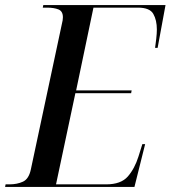

<svg xmlns="http://www.w3.org/2000/svg" viewBox="-44 -734 670 754"><path d="M-24 0 -22 -10H-7Q23 -10 46 -20.5Q69 -31 77 -68L199 -640Q203 -655 203 -666Q203 -690 185.5 -697Q168 -704 141 -704H124L126 -714H606L575 -546H565Q567 -559 569.5 -581Q572 -603 572 -618Q572 -655 558 -679.5Q544 -704 498 -704H323L255 -379H473L471 -368H252L176 -10H373Q431 -10 458 -41Q485 -72 500 -120L515 -168H526L484 0Z"/></svg>

Font: Noto Serif Display SemiCondensed Medium
Style: Italic
Weight: 500
Width: 4
Italic angle: -12°
Designer: Monotype Design Team
Foundry: Monotype Imaging Inc.
Version: Version 2.009